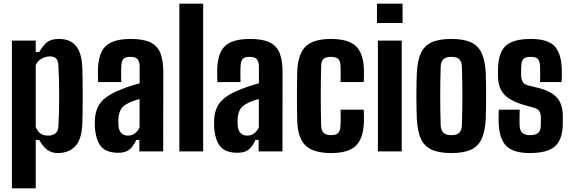

<svg xmlns="http://www.w3.org/2000/svg" viewBox="-20 -820 3097 1040"><path d="M44.5 200V-600H173.5V-538H192.5Q212 -572.5 234 -590.8Q256 -609 300 -609Q358.5 -609 390.2 -573Q422 -537 426 -453Q427 -426.5 427.5 -386.5Q428 -346.5 428 -301.8Q428 -257 427.5 -216Q427 -175 426 -147.5Q422 -63.5 387 -27.2Q352 9 293 9Q261 9 237.5 -7.2Q214 -23.5 192.5 -62H173.5V200ZM241 -85.5Q265.5 -85.5 280.5 -97.8Q295.5 -110 296.5 -136.5Q298.5 -172 299.5 -214Q300.5 -256 300.5 -300Q300.5 -344 299.5 -386Q298.5 -428 296.5 -463.5Q295.5 -490 284.8 -502.2Q274 -514.5 249.5 -514.5Q227.5 -514.5 205 -502Q182.5 -489.5 173.5 -467V-133Q184 -107.5 199.8 -96.5Q215.5 -85.5 241 -85.5Z M621 7.5Q559 7.5 529.8 -23.8Q500.5 -55 494 -128.5Q493.5 -138.5 493.5 -151.5Q493.5 -164.5 494 -174.5Q497 -214 511.2 -242.5Q525.5 -271 555.5 -293.2Q585.5 -315.5 635 -335Q661 -346 685.5 -353.8Q710 -361.5 736.5 -369V-459Q736.5 -485 726 -498.5Q715.5 -512 685.5 -512Q660 -512 649.2 -501Q638.5 -490 637 -463Q636.5 -454.5 636.2 -437.8Q636 -421 636.2 -403.5Q636.5 -386 637 -375.5H511.5Q511 -384.5 510.5 -407.8Q510 -431 510.5 -448.5Q513 -504.5 530.5 -540Q548 -575.5 586.2 -592.2Q624.5 -609 689 -609Q756.5 -609 794.8 -590.5Q833 -572 848.8 -532.2Q864.5 -492.5 864.5 -428.5L864 0H735V-62H718Q702 -26.5 680.5 -9.5Q659 7.5 621 7.5ZM673.5 -85.5Q694.5 -85.5 710.5 -97.5Q726.5 -109.5 736 -130V-283.5Q718 -279 701 -272.8Q684 -266.5 668 -257.5Q641.5 -243.5 632 -222.2Q622.5 -201 621 -174.5Q621 -165 621 -156.2Q621 -147.5 621.5 -139Q624 -113 637 -99.2Q650 -85.5 673.5 -85.5Z M951.5 0V-800H1080.5V0Z M1267 7.5Q1205 7.5 1175.8 -23.8Q1146.5 -55 1140 -128.5Q1139.5 -138.5 1139.5 -151.5Q1139.5 -164.5 1140 -174.5Q1143 -214 1157.2 -242.5Q1171.5 -271 1201.5 -293.2Q1231.5 -315.5 1281 -335Q1307 -346 1331.5 -353.8Q1356 -361.5 1382.5 -369V-459Q1382.5 -485 1372 -498.5Q1361.5 -512 1331.5 -512Q1306 -512 1295.2 -501Q1284.5 -490 1283 -463Q1282.5 -454.5 1282.2 -437.8Q1282 -421 1282.2 -403.5Q1282.5 -386 1283 -375.5H1157.5Q1157 -384.5 1156.5 -407.8Q1156 -431 1156.5 -448.5Q1159 -504.5 1176.5 -540Q1194 -575.5 1232.2 -592.2Q1270.5 -609 1335 -609Q1402.5 -609 1440.8 -590.5Q1479 -572 1494.8 -532.2Q1510.5 -492.5 1510.5 -428.5L1510 0H1381V-62H1364Q1348 -26.5 1326.5 -9.5Q1305 7.5 1267 7.5ZM1319.5 -85.5Q1340.5 -85.5 1356.5 -97.5Q1372.5 -109.5 1382 -130V-283.5Q1364 -279 1347 -272.8Q1330 -266.5 1314 -257.5Q1287.5 -243.5 1278 -222.2Q1268.5 -201 1267 -174.5Q1267 -165 1267 -156.2Q1267 -147.5 1267.5 -139Q1270 -113 1283 -99.2Q1296 -85.5 1319.5 -85.5Z M1824.5 -375.5Q1825 -386.5 1825.2 -404Q1825.5 -421.5 1825.2 -438Q1825 -454.5 1824.5 -463Q1823.5 -490 1811.5 -501Q1799.5 -512 1772.5 -512Q1745 -512 1732.8 -501Q1720.5 -490 1719.5 -463Q1718.5 -423 1718 -382.5Q1717.5 -342 1717.5 -301.5Q1717.5 -261 1718 -221Q1718.5 -181 1719.5 -141Q1720.5 -112 1733.2 -100Q1746 -88 1774 -88Q1800 -88 1811.8 -100Q1823.5 -112 1824.5 -141Q1825.5 -155 1825.5 -177.2Q1825.5 -199.5 1824.5 -226H1950Q1951 -217 1951.5 -194.5Q1952 -172 1951 -154.5Q1947 -67 1906 -29Q1865 9 1774 9Q1680.5 9 1638 -29Q1595.5 -67 1590.5 -154.5Q1589.5 -177.5 1589 -215.8Q1588.5 -254 1588.5 -297.5Q1588.5 -341 1589 -380.2Q1589.5 -419.5 1590.5 -443.5Q1596.5 -533 1638.5 -571Q1680.5 -609 1772.5 -609Q1864.5 -609 1906 -571.8Q1947.5 -534.5 1951 -448.5Q1952 -431.5 1951.5 -408.5Q1951 -385.5 1950 -375.5Z M2022 -695.5V-800H2160.5V-695.5ZM2027 0V-600H2156V0Z M2425 9Q2358 9 2318.2 -9.2Q2278.5 -27.5 2260 -67.8Q2241.5 -108 2238 -174Q2237 -197 2236.2 -229.8Q2235.5 -262.5 2235.5 -298.8Q2235.5 -335 2236 -368.8Q2236.5 -402.5 2238 -427Q2241.5 -492 2259.8 -532.2Q2278 -572.5 2317.8 -590.8Q2357.5 -609 2425 -609Q2492.5 -609 2531.8 -590.5Q2571 -572 2589.2 -531.8Q2607.5 -491.5 2611 -427Q2612 -404 2612.5 -371Q2613 -338 2613 -301.8Q2613 -265.5 2612.5 -232Q2612 -198.5 2611 -174Q2607.5 -109 2589.2 -68.5Q2571 -28 2531.8 -9.5Q2492.5 9 2425 9ZM2425 -88Q2455.5 -88 2468.2 -101.5Q2481 -115 2482 -142Q2483 -181.5 2483.8 -221Q2484.5 -260.5 2484.5 -300.5Q2484.5 -340.5 2483.8 -380Q2483 -419.5 2482 -458.5Q2481 -485.5 2468.2 -498.8Q2455.5 -512 2425 -512Q2395 -512 2381.5 -498.8Q2368 -485.5 2367 -458.5Q2366 -419.5 2365.2 -379.8Q2364.5 -340 2364.5 -300.2Q2364.5 -260.5 2365.2 -220.8Q2366 -181 2367 -142Q2368 -115 2381.5 -101.5Q2395 -88 2425 -88Z M2849.5 9Q2761 9 2722.8 -29Q2684.5 -67 2681 -154.5Q2680.5 -172 2680.8 -194.5Q2681 -217 2682 -226H2795Q2794 -199.5 2794 -177.2Q2794 -155 2794.5 -141Q2796 -112 2809.8 -100Q2823.5 -88 2849.5 -88Q2881 -88 2895 -100Q2909 -112 2909.5 -141Q2909.5 -154.5 2909.5 -158.8Q2909.5 -163 2909.5 -167Q2909.5 -171 2909.5 -183Q2909.5 -204 2902 -216.8Q2894.5 -229.5 2875 -235.5L2810 -254Q2767.5 -267 2738 -285.8Q2708.5 -304.5 2693.2 -334Q2678 -363.5 2677.5 -407.5Q2677.5 -417 2677.5 -425.5Q2677.5 -434 2677.5 -443Q2678 -532 2717.8 -570.5Q2757.5 -609 2855.5 -609Q2945 -609 2982.2 -571.8Q3019.5 -534.5 3023 -448.5Q3024 -431.5 3023.5 -408.5Q3023 -385.5 3022 -375.5H2905Q2905.5 -386.5 2905.8 -404Q2906 -421.5 2905.8 -438Q2905.5 -454.5 2905 -463Q2903.5 -490 2893 -501Q2882.5 -512 2855.5 -512Q2827 -512 2815.8 -501Q2804.5 -490 2803.5 -463Q2803 -450.5 2802.8 -443.5Q2802.5 -436.5 2802.5 -418.5Q2802.5 -395.5 2809.5 -379.8Q2816.5 -364 2841 -357.5L2898.5 -343Q2963 -327 2995.8 -292.2Q3028.5 -257.5 3028.5 -190Q3028.5 -181 3028.5 -170.8Q3028.5 -160.5 3028.5 -151.5Q3028 -65.5 2987 -28.2Q2946 9 2849.5 9Z"/></svg>

Font: Big Shoulders Display Thin ExtraBold
Style: Regular
Weight: 800
Version: Version 2.002